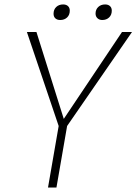

<svg xmlns="http://www.w3.org/2000/svg" viewBox="-20 -844 614 864"><path d="M244 -277 101 -700H144L267 -309L529 -700H574L282 -277L234 0H196ZM221 -782Q221 -801 233 -812.5Q245 -824 264 -824Q278 -824 286 -816.5Q294 -809 294 -796Q294 -777 282 -765.5Q270 -754 251 -754Q237 -754 229 -761.5Q221 -769 221 -782ZM410 -783Q410 -801 422 -812.5Q434 -824 453 -824Q467 -824 475 -816.5Q483 -809 483 -796Q483 -777 471 -765.5Q459 -754 440 -754Q427 -754 418.5 -762Q410 -770 410 -783Z"/></svg>

Font: Sarabun Thin
Style: Italic
Weight: 250
Italic angle: -10°
Designer: Suppakit Chalermlarp | Katatrad Co.,Ltd.
Foundry: Cadson Demak Co.,Ltd.
Version: Version 1.000; ttfautohint (v1.6)